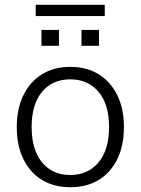

<svg xmlns="http://www.w3.org/2000/svg" viewBox="-20 -773 587 801"><path d="M273 8Q205 8 155 -22.5Q105 -53 77.5 -109.5Q50 -166 50 -243Q50 -319 77.5 -375.5Q105 -432 155 -463Q205 -494 273 -494Q342 -494 392 -463Q442 -432 469.5 -375.5Q497 -319 497 -243Q497 -166 469.5 -109.5Q442 -53 392 -22.5Q342 8 273 8ZM273 -43Q347 -43 391 -95.5Q435 -148 435 -243Q435 -338 391 -390Q347 -442 273 -442Q199 -442 155.5 -390Q112 -338 112 -243Q112 -148 155.5 -95.5Q199 -43 273 -43ZM129 -706V-753H417V-706ZM153 -582V-648H226V-582ZM320 -582V-648H393V-582Z"/></svg>

Font: Nunito Sans Light
Style: Regular
Weight: 300
Designer: Vernon Adams
Foundry: Vernon Adams
Version: Version 3.101; ttfautohint (v1.8.4.7-5d5b);gftools[0.9.27]